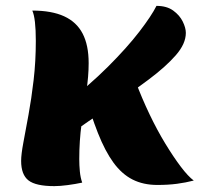

<svg xmlns="http://www.w3.org/2000/svg" viewBox="-20 -619 680 654"><path d="M203 -151 195 -259Q283 -327 348 -392Q413 -457 454.5 -511Q496 -565 513 -599Q548 -599 570 -583Q592 -567 602.5 -545.5Q613 -524 613 -507Q613 -470 579 -431Q545 -392 487 -348.5Q429 -305 355.5 -256Q282 -207 203 -151ZM165 15Q102 15 77 -4.5Q52 -24 52 -71Q52 -93 59.5 -133Q67 -173 77 -227.5Q87 -282 94.5 -346Q102 -410 102 -480Q102 -518 99 -544Q96 -570 90 -583Q156 -583 198.5 -563.5Q241 -544 261.5 -504.5Q282 -465 282 -404Q282 -359 274 -307Q266 -255 258 -197.5Q250 -140 250 -77Q250 -56 252 -35Q254 -14 260 3Q237 8 210.5 11.5Q184 15 165 15ZM516 11Q468 11 431.5 -7.5Q395 -26 366.5 -65Q338 -104 313.5 -166Q289 -228 264 -316L432 -374Q434 -366 436.5 -357.5Q439 -349 442 -341Q463 -285 489 -230.5Q515 -176 543 -130Q571 -84 596 -51Q621 -18 640 -4Q613 3 583 7Q553 11 516 11Z"/></svg>

Font: Merienda Black
Style: Regular
Weight: 900
Designer: Eduardo Rodriguez Tunni
Foundry: Eduardo Rodriguez Tunni
Version: Version 2.001